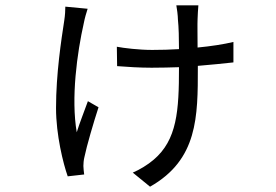

<svg xmlns="http://www.w3.org/2000/svg" viewBox="-20 -618 1040 723"><path d="M226 -593C226 -580 225 -560 222 -541C211 -469 191 -341 191 -211C191 -110 218 -2 235 46L297 39C296 31 294 16 294 7C294 -1 295 -16 298 -27C306 -67 333 -159 351 -214L311 -237C297 -198 279 -153 269 -120C247 -248 270 -418 296 -533C299 -549 305 -570 310 -585ZM859 -460C821 -451 775 -444 724 -439C724 -482 723 -528 724 -546C725 -562 725 -580 727 -598H644C646 -589 650 -558 650 -544C653 -516 654 -474 654 -433C621 -431 587 -430 553 -430C503 -430 446 -437 420 -442L421 -369C459 -366 506 -363 551 -363C588 -363 622 -364 654 -365V-364C654 -201 647 -91 558 -16C537 2 506 21 480 32L545 85C725 -17 725 -178 725 -364V-370C776 -374 820 -379 859 -383Z"/></svg>

Font: Noto Sans CJK SC Regular
Style: Regular
Weight: 400
Designer: Ryoko NISHIZUKA (kana & ideographs); Paul D. Hunt (Latin, Greek & Cyrillic); Wenlong ZHANG (bopomofo); Sandoll Communica
Foundry: Adobe Systems Incorporated
Version: Version 1.004;PS 1.004;hotconv 1.0.82;makeotf.lib2.5.63406